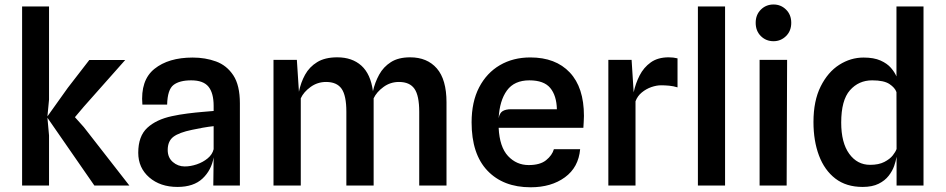

<svg xmlns="http://www.w3.org/2000/svg" viewBox="-20 -806 4108 834"><path d="M76 0V-778H193V-373.5L186 -300.5L274.5 -424.5L368 -545.5H524L343.5 -342L305.5 -297L344 -254L542 0H390L186 -294.5L193 -217.5V0Z M751 6Q676 6 628.2 -35.5Q580.5 -77 580.5 -142.5Q580.5 -214.5 619.8 -250.8Q659 -287 727 -301.5Q759 -308.5 794.8 -313Q830.5 -317.5 861 -320Q891.5 -322.5 908 -324V-346Q908 -401.5 885.8 -429.2Q863.5 -457 810.5 -457Q759.5 -457 733.5 -436.8Q707.5 -416.5 706 -351.5H598.5Q589.5 -457.5 650.8 -506.8Q712 -556 817 -556Q872 -556 918.5 -539Q965 -522 993.5 -478.8Q1022 -435.5 1022 -357V0H906.5L908 -122.5Q898.5 -67 859.8 -30.5Q821 6 751 6ZM782.5 -83Q808 -83 835 -92.2Q862 -101.5 882.2 -118.2Q902.5 -135 908 -158V-258Q888 -256 860.8 -251.2Q833.5 -246.5 814 -242Q758 -230.5 733.2 -211.8Q708.5 -193 708.5 -154.5Q708.5 -121.5 730.8 -102.2Q753 -83 782.5 -83Z M1168 0V-546H1269.5L1278.5 -407.5Q1286.5 -447.5 1305.2 -481.5Q1324 -515.5 1357.8 -536.2Q1391.5 -557 1445 -557Q1509.5 -557 1549.8 -520.8Q1590 -484.5 1600 -410Q1608.5 -448 1627 -481.8Q1645.5 -515.5 1678 -536.2Q1710.5 -557 1761.5 -557Q1835.5 -557 1877.5 -508.8Q1919.5 -460.5 1919.5 -361.5V0H1801V-320.5Q1801 -391 1780.2 -420.5Q1759.5 -450 1713 -450Q1675.5 -450 1645.8 -428.2Q1616 -406.5 1603 -379V0H1484.5V-320.5Q1484.5 -391 1463.8 -420.5Q1443 -450 1396.5 -450Q1359 -450 1329 -428.2Q1299 -406.5 1286.5 -379V0Z M2285 7.5Q2166 7.5 2097.2 -64.8Q2028.5 -137 2028.5 -274.5Q2028.5 -363.5 2061.2 -426.5Q2094 -489.5 2151.5 -523Q2209 -556.5 2283.5 -556.5Q2393.5 -556.5 2455 -491.2Q2516.5 -426 2516.5 -302.5Q2516.5 -286.5 2515.5 -276.2Q2514.5 -266 2514 -251H2146Q2150 -167.5 2186.8 -128.2Q2223.5 -89 2276.5 -89Q2326 -89 2352.2 -110.2Q2378.5 -131.5 2386 -158H2500Q2493 -79 2433.8 -35.8Q2374.5 7.5 2285 7.5ZM2200 -331.5H2399Q2397.5 -391 2370 -424Q2342.5 -457 2279.5 -457Q2214 -457 2182 -413Q2150 -369 2146 -292.5Q2150 -315 2163.2 -323.2Q2176.5 -331.5 2200 -331.5Z M2622.5 0V-546H2723.5L2732.5 -405Q2740.5 -443 2758.2 -478Q2776 -513 2806.8 -535Q2837.5 -557 2884.5 -557Q2905.5 -557 2923 -552.5V-426.5Q2905.5 -432 2886.5 -433.8Q2867.5 -435.5 2851.5 -435.5Q2832 -435.5 2809.5 -427.8Q2787 -420 2768 -404.5Q2749 -389 2740.5 -366V0Z M3011.5 0V-778H3129.5V0Z M3340 -627Q3307.5 -627 3285 -649.2Q3262.5 -671.5 3262.5 -707Q3262.5 -742 3285 -764.2Q3307.5 -786.5 3340 -786.5Q3372 -786.5 3394.5 -764.2Q3417 -742 3417 -707Q3417 -671.5 3394.2 -649.2Q3371.5 -627 3340 -627ZM3279.5 0V-546H3399L3397 0Z M3727 6Q3656 6 3608.8 -30.2Q3561.5 -66.5 3537.5 -130.2Q3513.5 -194 3513.5 -276Q3513.5 -368 3544.8 -430.5Q3576 -493 3625.5 -524.5Q3675 -556 3731 -556Q3776 -556 3805 -543Q3834 -530 3850.2 -511Q3866.5 -492 3874 -474V-778H3991.5V0H3874.5V-124.5L3874 -123Q3871.5 -107 3864 -85.2Q3856.5 -63.5 3840.2 -42.5Q3824 -21.5 3796.5 -7.8Q3769 6 3727 6ZM3634 -273.5Q3634 -186 3668.8 -138Q3703.5 -90 3759.5 -90Q3797 -90 3821.2 -102.5Q3845.5 -115 3858 -131Q3870.5 -147 3874 -158L3874.5 -156.5L3874 -406.5V-406Q3867.5 -425 3843.5 -441Q3819.5 -457 3768.5 -457Q3710 -457 3672 -414Q3634 -371 3634 -273.5Z"/></svg>

Font: Spline Sans Medium
Style: Regular
Weight: 500
Designer: Eben Sorkin, Mirko Velimirovic
Foundry: Sorkin Type
Version: Version 1.000; ttfautohint (v1.8.3)